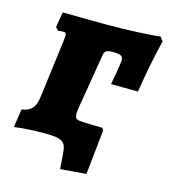

<svg xmlns="http://www.w3.org/2000/svg" viewBox="-99 -592 704 798"><g transform="rotate(15 253.5 -193.0)"><path d="M233 127 344 118 364 -73 359 -84 284 -86C249 -87 239 -89 239 -112C239 -119 240 -126 241 -136L281 -377C283 -393 292 -400 318 -400C352 -400 363 -395 363 -376C363 -372 363 -368 362 -364C360 -349 352 -298 346 -269L462 -268C473 -340 492 -438 507 -495L494 -513C453 -508 356 -503 266 -503C213 -503 126 -504 75 -505L64 -439L76 -426C78 -427 89 -428 98 -428C108 -428 111 -426 111 -414C111 -409 110 -401 109 -390L77 -142C71 -95 54 -77 14 -71L2 8C37 3 77 0 126 0C208 0 224 8 228 60Z"/></g></svg>

Font: Alegreya SC Black
Style: Italic
Weight: 900
Italic angle: -7°
Designer: Juan Pablo del Peral
Foundry: Huerta Tipografica
Version: Version 2.007;PS 002.007;hotconv 1.0.88;makeotf.lib2.5.64775